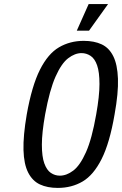

<svg xmlns="http://www.w3.org/2000/svg" viewBox="-20 -910 598 940"><path d="M263 10Q212 10 175.5 -7Q139 -24 118 -65Q97 -106 95 -175.5Q93 -245 111 -350Q136 -490 175.5 -568.5Q215 -647 269 -678.5Q323 -710 390 -710Q441 -710 477.5 -693Q514 -676 534.5 -635Q555 -594 557.5 -524.5Q560 -455 541 -350Q517 -210 477.5 -131.5Q438 -53 384.5 -21.5Q331 10 263 10ZM273 -50Q306 -50 339 -75Q372 -100 401 -165Q430 -230 451 -350Q467 -440 467 -498.5Q467 -557 455.5 -590Q444 -623 423.5 -636.5Q403 -650 379 -650Q347 -650 314 -625Q281 -600 252 -535Q223 -470 201 -350Q185 -260 185 -201.5Q185 -143 197 -110Q209 -77 229 -63.5Q249 -50 273 -50ZM356 -760 414 -890H509L416 -760Z"/></svg>

Font: Cuprum
Style: Italic
Weight: 400
Italic angle: -10°
Designer: Jovanny Lemonad
Foundry: Jovanny Lemonad
Version: Version 3.000